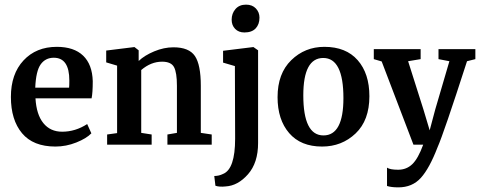

<svg xmlns="http://www.w3.org/2000/svg" viewBox="-20 -624 2070 828"><path d="M219 8Q123 8 75 -49.5Q27 -107 27 -206Q27 -305 81.5 -363.5Q136 -422 225 -422Q299 -422 338.5 -384Q378 -346 380 -274Q380 -224 375 -200H133Q137 -130 167 -93Q197 -56 248 -56Q305 -56 356 -89L374 -49Q353 -27 309 -9.5Q265 8 219 8ZM212 -375Q176 -375 155.5 -346.5Q135 -318 132 -246H278Q279 -254 279 -277Q279 -375 212 -375Z M442 0V-44L485 -50V-341L438 -355V-406L559 -421H560L578 -407V-361Q603 -385 645 -402.5Q687 -420 728 -420Q795 -420 820.5 -382.5Q846 -345 846 -254V-51L893 -44V0H702V-44L743 -51V-254Q743 -311 730.5 -334.5Q718 -358 679 -358Q631 -358 589 -322V-51L634 -44V0Z M994 -26 993 -339 942 -354V-405L1072 -421H1073L1093 -407V-7Q1093 78 1049.5 127.5Q1006 177 953 180Q926 183 909 177L904 135Q924 135 942 126Q994 105 994 -26ZM1034 -484Q1009 -484 994 -499.5Q979 -515 979 -539Q979 -566 995.5 -585Q1012 -604 1041 -604Q1068 -604 1083.5 -587.5Q1099 -571 1099 -548Q1099 -519 1082.5 -501.5Q1066 -484 1034 -484Z M1375 -40Q1461 -40 1461 -201Q1461 -374 1374 -374Q1288 -374 1288 -213Q1288 -40 1375 -40ZM1177 -205Q1177 -307 1236 -364.5Q1295 -422 1379 -422Q1472 -422 1522.5 -364.5Q1573 -307 1573 -209Q1573 -105 1513.5 -48.5Q1454 8 1369 8Q1277 8 1227 -50Q1177 -108 1177 -205Z M1698 184Q1667 184 1649 178V99Q1662 108 1697 108Q1733 108 1758 84Q1783 60 1805 0H1763L1626 -359L1592 -369V-412H1794V-369L1740 -360L1806 -152L1833 -62L1857 -152L1918 -360L1871 -369V-412H2030V-369L1994 -360Q1893 -47 1867 11Q1832 102 1795 143Q1758 184 1698 184Z"/></svg>

Font: Aikya SemiBold
Style: Regular
Weight: 600
Designer: Neelakash Kshetrimayum (Latin subset based on Merriweather by Eben Sorkin)
Foundry: Brand New Type
Version: Version 1.00 b005